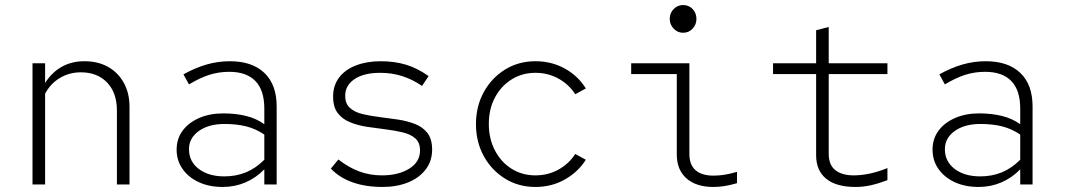

<svg xmlns="http://www.w3.org/2000/svg" viewBox="-20 -732 4240 762"><path d="M109 0V-481H159V-403Q215 -489 315 -489Q369 -489 409 -466.5Q449 -444 471.5 -403Q494 -362 494 -308V0H444V-293Q444 -364 405 -404.5Q366 -445 301 -445Q255 -445 217.5 -422.5Q180 -400 159 -360V0Z M864 10Q810 10 769 -9Q728 -28 704.5 -61.5Q681 -95 681 -138Q681 -181 704.5 -213Q728 -245 770 -263.5Q812 -282 866 -282Q915 -282 956 -272Q997 -262 1029 -239V-301Q1029 -374 993.5 -410.5Q958 -447 890 -447Q848 -447 810.5 -435Q773 -423 730 -397L708 -437Q755 -463 800 -476Q845 -489 892 -489Q981 -489 1029.5 -442.5Q1078 -396 1078 -310V0H1029V-60Q996 -26 954 -8Q912 10 864 10ZM730 -140Q730 -91 769 -61.5Q808 -32 870 -32Q917 -32 956 -48Q995 -64 1029 -98V-198Q995 -221 957 -230.5Q919 -240 871 -240Q808 -240 769 -212Q730 -184 730 -140Z M1498 10Q1431 10 1379 -8.5Q1327 -27 1293 -63L1323 -99Q1364 -67 1406 -51.5Q1448 -36 1496 -36Q1561 -36 1604 -62.5Q1647 -89 1647 -135Q1647 -166 1628.5 -182.5Q1610 -199 1579 -206.5Q1548 -214 1511.5 -218.5Q1475 -223 1438 -228.5Q1401 -234 1370 -246.5Q1339 -259 1320.5 -283Q1302 -307 1302 -349Q1302 -393 1326 -424.5Q1350 -456 1393 -472.5Q1436 -489 1491 -489Q1545 -489 1590.5 -475.5Q1636 -462 1681 -430L1655 -391Q1617 -417 1576 -430Q1535 -443 1489 -443Q1424 -443 1387 -418Q1350 -393 1350 -352Q1350 -321 1368.5 -304Q1387 -287 1418 -279.5Q1449 -272 1486 -267.5Q1523 -263 1559.5 -257.5Q1596 -252 1627 -240Q1658 -228 1676.5 -204Q1695 -180 1695 -138Q1695 -93 1669.5 -59.5Q1644 -26 1599.5 -8Q1555 10 1498 10Z M2105 10Q2038 10 1984.5 -23Q1931 -56 1900 -112.5Q1869 -169 1869 -239Q1869 -310 1900 -366.5Q1931 -423 1984.5 -456Q2038 -489 2105 -489Q2169 -489 2221.5 -460Q2274 -431 2305 -381L2263 -358Q2238 -397 2196.5 -420Q2155 -443 2105 -443Q2052 -443 2010 -416.5Q1968 -390 1944 -344.5Q1920 -299 1920 -240Q1920 -182 1944 -135.5Q1968 -89 2010 -62.5Q2052 -36 2105 -36Q2155 -36 2196.5 -59Q2238 -82 2263 -121L2305 -98Q2274 -49 2221.5 -19.5Q2169 10 2105 10Z M2691 -602Q2669 -602 2653.5 -618.5Q2638 -635 2638 -657Q2638 -680 2653.5 -696Q2669 -712 2691 -712Q2714 -712 2729 -696Q2744 -680 2744 -657Q2744 -635 2729 -618.5Q2714 -602 2691 -602ZM2811 10Q2743 10 2704.5 -24Q2666 -58 2666 -119V-438H2485V-481H2716V-121Q2716 -78 2740.5 -56.5Q2765 -35 2811 -35Q2831 -35 2852.5 -38Q2874 -41 2905 -50V-5Q2877 3 2855 6.5Q2833 10 2811 10Z M3375 10Q3299 10 3259 -22.5Q3219 -55 3219 -116V-438H3048V-481H3219V-612L3269 -625V-481H3502V-438H3269V-122Q3269 -77 3295.5 -56.5Q3322 -36 3368 -36Q3398 -36 3431.5 -43Q3465 -50 3502 -65V-17Q3468 -4 3437.5 3Q3407 10 3375 10Z M3864 10Q3810 10 3769 -9Q3728 -28 3704.5 -61.5Q3681 -95 3681 -138Q3681 -181 3704.5 -213Q3728 -245 3770 -263.5Q3812 -282 3866 -282Q3915 -282 3956 -272Q3997 -262 4029 -239V-301Q4029 -374 3993.5 -410.5Q3958 -447 3890 -447Q3848 -447 3810.5 -435Q3773 -423 3730 -397L3708 -437Q3755 -463 3800 -476Q3845 -489 3892 -489Q3981 -489 4029.5 -442.5Q4078 -396 4078 -310V0H4029V-60Q3996 -26 3954 -8Q3912 10 3864 10ZM3730 -140Q3730 -91 3769 -61.5Q3808 -32 3870 -32Q3917 -32 3956 -48Q3995 -64 4029 -98V-198Q3995 -221 3957 -230.5Q3919 -240 3871 -240Q3808 -240 3769 -212Q3730 -184 3730 -140Z"/></svg>

Font: Red Hat Mono
Style: Regular
Weight: 300
Monospace: yes
Designer: Pentagram, MCKL
Foundry: Pentagram, MCKL
Version: Version 1.023